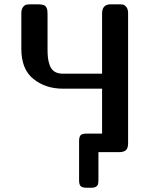

<svg xmlns="http://www.w3.org/2000/svg" viewBox="-20 -714 702 901"><path d="M80.1 -484.9V-650.9Q80.1 -670.9 88.1 -680.9Q96.2 -690.9 104.5 -692.4Q112.8 -693.8 130.9 -693.8H158.2Q174.3 -693.8 184.1 -690.4Q193.8 -687 197.5 -679.4Q201.2 -671.9 202.1 -666Q203.1 -660.2 203.1 -647.9V-481.9Q203.1 -458 205.1 -441.9Q207 -425.8 213.6 -407Q220.2 -388.2 235.6 -378.2Q251 -368.2 275.9 -368.2H459V-650.9Q459 -693.8 500 -693.8H536.1Q549.3 -693.8 557.1 -692.4Q564.9 -690.9 573 -680.9Q581.1 -670.9 581.1 -651.9V-42Q581.1 -18.1 570.6 -9Q560.1 0 538.1 0H441.9V126Q441.9 141.1 440.4 148.4Q439 155.8 431.4 161.4Q423.8 167 409.2 167H386.2Q367.2 167 359.1 159.9Q351.1 152.8 351.1 132.8V-51.8Q351.1 -69.8 357.4 -78.4Q363.8 -86.9 384.8 -86.9H459V-297.9H274.9Q193.8 -297.9 137 -343.3Q80.1 -388.7 80.1 -484.9Z"/></svg>

Font: CMU Sans Serif Demi Condensed
Style: DemiCondensed
Weight: 600
Width: 3
Version: Version 0.7.0